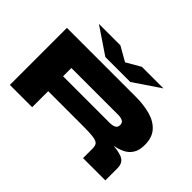

<svg xmlns="http://www.w3.org/2000/svg" viewBox="-146 -1183 1523 1523"><g transform="rotate(45 616.0 -421.0)"><path d="M70 0V-640H843Q934 -640 1006.5 -619.5Q1079 -599 1121.5 -551Q1164 -503 1164 -420Q1164 -361 1141.5 -324.5Q1119 -288 1080 -268.5Q1041 -249 993 -241Q1079 -233 1110 -209.5Q1141 -186 1141 -137V0H891V-107Q891 -137 879.5 -152.5Q868 -168 829.5 -174Q791 -180 711 -180H320V0ZM320 -347H843Q873 -347 893.5 -357Q914 -367 914 -395Q914 -421 893.5 -430.5Q873 -440 843 -440H320ZM951 -842 729 -692H449L227 -842H468L589 -773L709 -842Z"/></g></svg>

Font: Syne ExtraBold
Style: Regular
Weight: 800
Designer: Lucas Descroix
Foundry: Bonjour Monde
Version: Version 2.200; ttfautohint (v1.8.4)